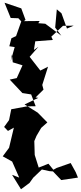

<svg xmlns="http://www.w3.org/2000/svg" viewBox="-94 -1016 588 1399"><path d="M61 -860 23 -753 -11 -737 -26 -679 13 -673 -17 -567 -7 -618 -1 -562 70 -540 28 -447 -23 -436 69 -338 133 -328 166 -242 103 -241 -12 -220 -28 -141 -64 -91 -36 -62 7 -86 -28 61 -74 123 32 182 -6 160 46 278 -6 258 59 363 121 317 148 279 211 219 266 231 292 233 352 296 474 278 458 239 421 172 318 208 295 221 259 177 188 205 159 113 156 12 172 -26 206 -84 251 -124 181 -195 178 -197 85 -255 185 -303 165 -306 223 -363 214 -397 256 -530 166 -485 217 -480 122 -602 186 -675 153 -652 163 -715 291 -725 280 -749 365 -828 443 -829 394 -808 354 -919 320 -948 308 -815 353 -756 236 -843 185 -847 195 -863 80 -862 92 -871 61 -955 -61 -996 -16 -885 40 -883Z"/></svg>

Font: Hussar Lance
Style: ExBd
Weight: 700
Foundry: Cannot Into Space Fonts, PlusOne Fonts
Version: Version 2.270